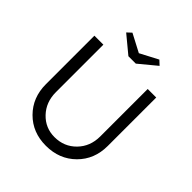

<svg xmlns="http://www.w3.org/2000/svg" viewBox="-234 -1044 1210 1210"><g transform="rotate(45 370.5 -439.0)"><path d="M369 6Q250 6 172.5 -72Q95 -150 95 -269V-701H175V-278Q175 -189 231 -130Q287 -71 369 -71Q455 -71 512.5 -130Q570 -189 570 -278V-701H646V-269Q646 -150 567.5 -72Q489 6 369 6ZM222 -857 251 -884 371 -821 491 -884 520 -857 404 -761H338Z"/></g></svg>

Font: Easer Grotesk Light
Style: Regular
Weight: 300
Designer: Boardeaser, Bonnie Shaver-Troup, Thomas Jockin
Foundry: Lexend
Version: Version 1.008;Glyphs 3.1.2 (3151)